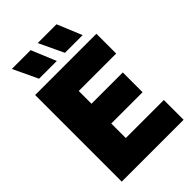

<svg xmlns="http://www.w3.org/2000/svg" viewBox="-275 -1056 1160 1160"><g transform="rotate(-45 305.0 -475.5)"><path d="M49.5 0V-740H573V-571H253V-462H520.5V-293H253V-169H578V0ZM357 -793 282.5 -951H443L508.5 -793ZM136 -793 61.5 -951H222L287.5 -793Z"/></g></svg>

Font: Encode Sans SemiCondensed SemiCondensed Black
Style: Regular
Weight: 900
Width: 4
Designer: Multiple Designers
Foundry: Impallari Type
Version: Version 3.000; ttfautohint (v1.8.3) -l 8 -r 50 -G 200 -x 14 